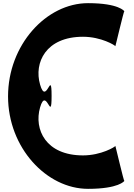

<svg xmlns="http://www.w3.org/2000/svg" viewBox="-20 -1052 852 1217"><path d="M506 -67C270 -67 194 -232 234 -371C274 -509 307 -265 307 -444C307 -622 274 -377 234 -516C194 -654 270 -819 506 -819C622 -819 711 -764 711 -759C711 -754 764 -981 768 -981C768 -981 734 -1032 538 -1032C273 -1032 31 -767 31 -441C31 -116 275 145 538 145C734 145 768 95 768 95C764 95 711 -132 711 -127C711 -122 622 -67 506 -67Z"/></svg>

Font: PlasticEraser
Style: Regular
Weight: 400
Foundry: Cannot Into Space Fonts
Version: Version 0.43